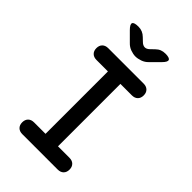

<svg xmlns="http://www.w3.org/2000/svg" viewBox="-276 -1051 1153 1153"><g transform="rotate(45 300.0 -475.0)"><path d="M353 -100H450Q474 -100 487.5 -86.5Q501 -73 501 -50Q501 -27 487.5 -13.5Q474 0 450 0H150Q126 0 112.5 -13.5Q99 -27 99 -50Q99 -73 112.5 -86.5Q126 -100 150 -100H247V-630H150Q126 -630 112.5 -643.5Q99 -657 99 -680Q99 -703 112.5 -716.5Q126 -730 150 -730H450Q474 -730 487.5 -716.5Q501 -703 501 -680Q501 -657 487.5 -643.5Q474 -630 450 -630H353ZM187 -950Q205 -950 220.5 -943.5Q236 -937 249 -924L270 -904Q285 -889 300.5 -888.5Q316 -888 331 -903L354 -925Q367 -938 382 -944Q397 -950 416 -950Q451 -950 456.5 -937Q462 -924 437 -899L382 -844Q365 -826 342 -818Q319 -810 300 -810Q281 -810 258.5 -818Q236 -826 219 -844L165 -898Q139 -924 144.5 -937Q150 -950 187 -950Z"/></g></svg>

Font: Maple Mono NL Medium
Style: Regular
Weight: 500
Monospace: yes
Designer: subframe7536
Version: Version 7.000